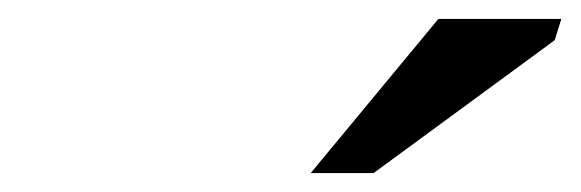

<svg xmlns="http://www.w3.org/2000/svg" viewBox="-20 -752 614 203"><path d="M308.5 -569 443.5 -732H573.5L566.5 -709.5L375 -569Z"/></svg>

Font: Newsreader Caption Medium
Style: Italic
Weight: 500
Italic angle: -17°
Designer: Hugues Gentile
Foundry: Production Type
Version: Version 1.001